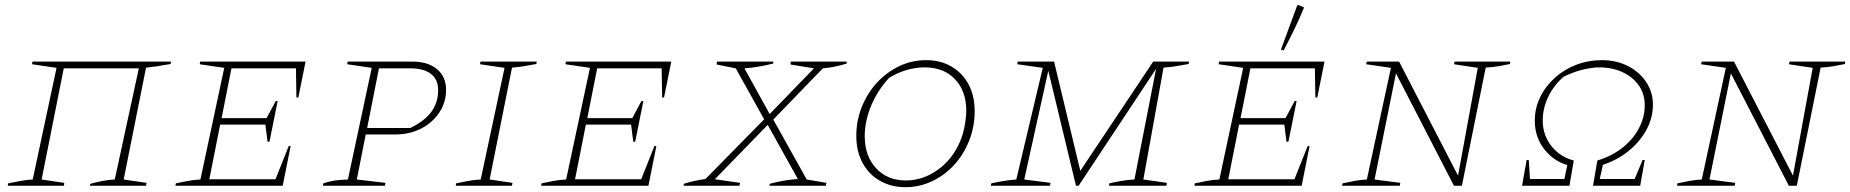

<svg xmlns="http://www.w3.org/2000/svg" viewBox="-20 -772 7689 798"><path d="M245 -488 153 -26 247 -12 246 0H12L14 -10Q44 -16 69 -20.5Q94 -25 116 -26L215 -490L113 -505L115 -516H691L689 -506Q650 -499 629.5 -496Q609 -493 587 -491L494 -26L589 -12L587 0H354L355 -8Q381 -15 407 -20Q433 -25 457 -26L557 -488Z M709 0 711 -10Q738 -16 763.5 -20.5Q789 -25 813 -26L912 -490L810 -505L812 -516H1250L1220 -367H1212L1210 -488H942L901 -281H1088L1126 -352H1134L1100 -183H1092L1083 -254H895L850 -27H1125L1180 -165H1188L1155 0Z M1322 0 1324 -10Q1340 -16 1364.5 -20.5Q1389 -25 1426 -26L1525 -490L1423 -505L1425 -516H1694Q1759 -516 1796.5 -484.5Q1834 -453 1834 -399Q1834 -347 1806 -304.5Q1778 -262 1730 -237.5Q1682 -213 1621 -213H1500L1463 -26L1582 -12L1580 0ZM1685 -488H1555L1506 -240H1685Q1745 -269 1773 -307.5Q1801 -346 1801 -397Q1801 -442 1771 -465Q1741 -488 1685 -488Z M1874 0 1876 -10Q1903 -16 1928.5 -20.5Q1954 -25 1978 -26L2077 -490L1975 -505L1977 -516H2211L2209 -506Q2177 -500 2155.5 -496.5Q2134 -493 2108 -491L2015 -26L2110 -12L2108 0Z M2229 0 2231 -10Q2258 -16 2283.5 -20.5Q2309 -25 2333 -26L2432 -490L2330 -505L2332 -516H2770L2740 -367H2732L2730 -488H2462L2421 -281H2608L2646 -352H2654L2620 -183H2612L2603 -254H2415L2370 -27H2645L2700 -165H2708L2675 0Z M2821 0 2822 -8Q2843 -15 2866 -20Q2889 -25 2912 -28L3156 -276L3038 -488L2958 -504L2960 -516H3194V-508Q3166 -501 3135.5 -495.5Q3105 -490 3074 -488L3179 -298L3363 -488L3265 -504L3267 -516H3499V-508Q3450 -492 3400 -488L3194 -275L3333 -26L3415 -12L3412 0H3178L3179 -8Q3237 -24 3296 -28L3171 -253L2951 -27L3056 -12L3053 0Z M3743 6Q3684 6 3637.5 -20.5Q3591 -47 3565 -95Q3539 -143 3539 -207Q3539 -271 3562 -328Q3585 -385 3625 -428.5Q3665 -472 3717.5 -497Q3770 -522 3829 -522Q3889 -522 3934.5 -495.5Q3980 -469 4005.5 -421.5Q4031 -374 4031 -310Q4031 -246 4008.5 -188.5Q3986 -131 3946.5 -87.5Q3907 -44 3854.5 -19Q3802 6 3743 6ZM3745 -22Q3815 -22 3876 -65Q3937 -108 3969 -181Q3982 -210 3989 -247Q3996 -284 3996 -312Q3996 -394 3949 -443Q3902 -492 3823 -492Q3785 -492 3746.5 -480.5Q3708 -469 3675 -448Q3627 -396 3600.5 -332Q3574 -268 3574 -206Q3574 -124 3621 -73Q3668 -22 3745 -22Z M4098 0 4100 -10Q4159 -23 4204 -26L4314 -490L4208 -505L4210 -516H4361L4470 -62L4773 -516H4922L4920 -506Q4889 -500 4865.5 -496.5Q4842 -493 4816 -491L4732 -26L4830 -12L4828 0H4589L4591 -10Q4617 -16 4643.5 -20.5Q4670 -25 4695 -26L4785 -486L4463 0H4452L4337 -478L4237 -26L4346 -12L4344 0Z M4944 0 4946 -10Q4973 -16 4998.5 -20.5Q5024 -25 5048 -26L5147 -490L5045 -505L5047 -516H5485L5455 -367H5447L5445 -488H5177L5136 -281H5323L5361 -352H5369L5335 -183H5327L5318 -254H5130L5085 -27H5360L5415 -165H5423L5390 0ZM5315 -562 5304 -566 5371 -748 5375 -752 5400 -741Q5384 -701 5362.5 -656.5Q5341 -612 5315 -562Z M6026 -516H6257L6256 -506Q6231 -501 6209 -497Q6187 -493 6155 -491L6056 0H6023L5782 -467L5693 -26L5800 -12L5798 0H5558L5560 -10Q5587 -16 5612.5 -20.5Q5638 -25 5661 -26L5761 -490L5658 -505L5661 -516H5795L6040 -42L6122 -490L6023 -505Z M6306 0 6325 -107H6334L6339 -28H6482L6494 -86Q6436 -103 6397.5 -153Q6359 -203 6359 -270Q6359 -322 6381 -367.5Q6403 -413 6441.5 -448Q6480 -483 6530.5 -502.5Q6581 -522 6639 -522Q6698 -522 6746 -497.5Q6794 -473 6822 -431Q6850 -389 6850 -337Q6850 -283 6823.5 -233.5Q6797 -184 6750 -145.5Q6703 -107 6642 -87L6629 -28H6774L6807 -107H6816L6797 0H6601L6619 -105Q6677 -122 6721.5 -156.5Q6766 -191 6791 -237.5Q6816 -284 6816 -335Q6816 -381 6791.5 -416.5Q6767 -452 6724 -472Q6681 -492 6627 -492Q6596 -492 6556.5 -482Q6517 -472 6479 -453Q6439 -419 6415.5 -371Q6392 -323 6392 -271Q6392 -210 6428.5 -164.5Q6465 -119 6521 -105L6503 0Z M7418 -516H7649L7648 -506Q7623 -501 7601 -497Q7579 -493 7547 -491L7448 0H7415L7174 -467L7085 -26L7192 -12L7190 0H6950L6952 -10Q6979 -16 7004.5 -20.5Q7030 -25 7053 -26L7153 -490L7050 -505L7053 -516H7187L7432 -42L7514 -490L7415 -505Z"/></svg>

Font: Piazzolla SC Thin
Style: Italic
Weight: 100
Italic angle: -11.3°
Designer: Juan Pablo del Peral
Foundry: Huerta Tipografica
Version: Version 1.330